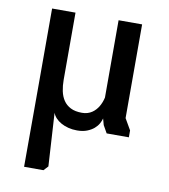

<svg xmlns="http://www.w3.org/2000/svg" viewBox="-80 -567 743 844"><g transform="rotate(10 291.5 -145.5)"><path d="M189 187.5 170.4 207.5H84L84.5 -163.6V-499H189V-198.7Q189 -172.9 193.8 -149.4Q198.7 -126 210.4 -108.4Q222.2 -90.8 242.2 -80.6Q262.2 -70.3 293 -70.3Q306.6 -70.3 317.6 -73.7Q328.6 -77.1 337.4 -83Q346.2 -88.9 353 -96.4Q359.9 -104 364.7 -111.8Q376 -130.4 381.3 -153.8V-499H486.3V-80.6L515.1 -30.8V0H416L397 -33.7L389.2 -62Q386.7 -51.3 379.9 -38.8Q373 -26.4 360.6 -15.6Q348.1 -4.9 329.6 2.4Q311 9.8 285.2 9.8Q264.2 9.8 246.1 5.1Q228 0.5 213.6 -7.6Q199.2 -15.6 189.2 -26.4Q179.2 -37.1 174.8 -49.8Z"/></g></svg>

Font: Basic
Style: Regular
Weight: 400
Designer: Magnus Gaarde
Foundry: Magnus Gaarde
Version: Version 1.003; ttfautohint (v1.1) -l 6 -r 16 -G 0 -x 16 -D l